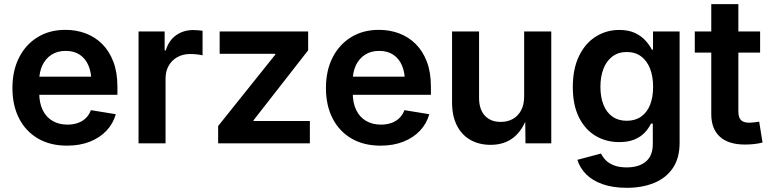

<svg xmlns="http://www.w3.org/2000/svg" viewBox="-20 -692 3721 927"><path d="M303.7 11.2Q222.2 11.2 163.1 -23.4Q104 -58.1 72 -120.6Q40 -183.1 40 -267.1Q40 -350.6 71.8 -413.6Q103.5 -476.6 161.1 -512.2Q218.8 -547.9 295.9 -547.9Q348.1 -547.9 393.6 -530.8Q439 -513.7 473.4 -479.5Q507.8 -445.3 527.3 -394Q546.9 -342.8 546.9 -273.4V-234.4H98.1V-321.8H481.9L421.4 -296.9Q421.4 -341.8 407.2 -375.5Q393.1 -409.2 365.2 -427.7Q337.4 -446.3 297.4 -446.3Q256.8 -446.3 228.3 -427.5Q199.7 -408.7 184.6 -376.5Q169.4 -344.2 169.4 -303.7V-244.1Q169.4 -194.8 186.3 -160.4Q203.1 -126 233.9 -108.2Q264.6 -90.3 305.7 -90.3Q333.5 -90.3 356.2 -98.4Q378.9 -106.4 394.8 -122.1Q410.6 -137.7 418.9 -160.2L539.1 -140.6Q526.4 -95.2 494.1 -61Q461.9 -26.9 413.6 -7.8Q365.2 11.2 303.7 11.2Z M648.9 0V-540H774.9V-448.7H780.3Q794.9 -496.6 830.1 -521.7Q865.2 -546.9 912.6 -546.9Q923.8 -546.9 936.3 -545.9Q948.7 -544.9 958 -543.5V-424.8Q950.2 -427.2 932.4 -429.2Q914.6 -431.2 897.5 -431.2Q863.8 -431.2 836.9 -416.5Q810.1 -401.9 794.7 -375.2Q779.3 -348.6 779.3 -313V0Z M1033.2 0V-83.5L1309.1 -428.2V-432.1H1040.5V-540H1467.8V-449.2L1204.1 -111.3V-107.9H1476.1V0Z M1817.4 11.2Q1735.8 11.2 1676.8 -23.4Q1617.7 -58.1 1585.7 -120.6Q1553.7 -183.1 1553.7 -267.1Q1553.7 -350.6 1585.4 -413.6Q1617.2 -476.6 1674.8 -512.2Q1732.4 -547.9 1809.6 -547.9Q1861.8 -547.9 1907.2 -530.8Q1952.6 -513.7 1987.1 -479.5Q2021.5 -445.3 2041 -394Q2060.5 -342.8 2060.5 -273.4V-234.4H1611.8V-321.8H1995.6L1935.1 -296.9Q1935.1 -341.8 1920.9 -375.5Q1906.7 -409.2 1878.9 -427.7Q1851.1 -446.3 1811 -446.3Q1770.5 -446.3 1741.9 -427.5Q1713.4 -408.7 1698.2 -376.5Q1683.1 -344.2 1683.1 -303.7V-244.1Q1683.1 -194.8 1700 -160.4Q1716.8 -126 1747.6 -108.2Q1778.3 -90.3 1819.3 -90.3Q1847.2 -90.3 1869.9 -98.4Q1892.6 -106.4 1908.4 -122.1Q1924.3 -137.7 1932.6 -160.2L2052.7 -140.6Q2040 -95.2 2007.8 -61Q1975.6 -26.9 1927.2 -7.8Q1878.9 11.2 1817.4 11.2Z M2348.6 7.3Q2293 7.3 2251 -16.6Q2209 -40.5 2185.8 -86.4Q2162.6 -132.3 2162.6 -197.8V-540H2293V-218.8Q2293 -164.1 2320.8 -133.8Q2348.6 -103.5 2397.5 -103.5Q2430.7 -103.5 2456.1 -117.7Q2481.4 -131.8 2496.1 -159.4Q2510.7 -187 2510.7 -226.6V-540H2641.6V0H2517.1L2515.6 -134.8H2527.8Q2504.9 -64.5 2460.2 -28.6Q2415.5 7.3 2348.6 7.3Z M3006.3 214.8Q2939.5 214.8 2890.1 197.5Q2840.8 180.2 2810.3 149.7Q2779.8 119.1 2767.6 79.6L2881.8 49.3Q2889.6 65.9 2904.5 81.3Q2919.4 96.7 2944.3 106.4Q2969.2 116.2 3005.9 116.2Q3064 116.2 3097.9 88.4Q3131.8 60.5 3131.8 2.9V-95.2H3123Q3112.3 -72.8 3093.3 -52.2Q3074.2 -31.7 3043.9 -18.8Q3013.7 -5.9 2969.7 -5.9Q2906.2 -5.9 2855.5 -36.1Q2804.7 -66.4 2775.1 -125.7Q2745.6 -185.1 2745.6 -271.5Q2745.6 -359.4 2775.4 -421.1Q2805.2 -482.9 2856.2 -515.1Q2907.2 -547.4 2970.2 -547.4Q3015.1 -547.4 3045.9 -532.7Q3076.7 -518.1 3096.4 -496.1Q3116.2 -474.1 3127.4 -452.1H3132.8V-540H3261.2V-2.4Q3261.2 71.8 3228.3 119.9Q3195.3 168 3137.7 191.4Q3080.1 214.8 3006.3 214.8ZM3005.9 -108.9Q3046.4 -108.9 3075 -128.7Q3103.5 -148.4 3118.4 -185.1Q3133.3 -221.7 3133.3 -272.9Q3133.3 -323.2 3118.4 -361.1Q3103.5 -398.9 3075.2 -419.9Q3046.9 -440.9 3005.9 -440.9Q2965.3 -440.9 2936.8 -419.4Q2908.2 -397.9 2893.6 -360.1Q2878.9 -322.3 2878.9 -272.9Q2878.9 -222.7 2893.8 -185.8Q2908.7 -148.9 2937 -128.9Q2965.3 -108.9 3005.9 -108.9Z M3649.9 -540V-438H3334.5V-540ZM3414.1 -671.9H3544.9V-154.3Q3544.9 -125.5 3557.1 -112.5Q3569.3 -99.6 3598.1 -99.6Q3606.9 -99.6 3621.8 -101.3Q3636.7 -103 3645.5 -104.5L3661.6 -3.9Q3641.6 1.5 3619.6 3.7Q3597.7 5.9 3576.7 5.9Q3497.1 5.9 3455.6 -32Q3414.1 -69.8 3414.1 -141.1Z"/></svg>

Font: V-Inter
Style: SemiBold-600
Weight: 600
Designer: Rasmus Andersson
Foundry: rsms
Version: Version 4.000;git-4146feb